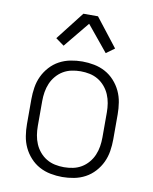

<svg xmlns="http://www.w3.org/2000/svg" viewBox="-86 -830 723 907"><g transform="rotate(10 275.0 -376.5)"><path d="M275 12Q247 12 218.5 6.5Q190 1 165 -12.5Q140 -26 120.5 -47.5Q101 -69 89 -94.5Q77 -120 72.5 -148.5Q68 -177 68 -205V-325Q68 -353 72.5 -381.5Q77 -410 89 -435.5Q101 -461 120.5 -482.5Q140 -504 165 -517.5Q190 -531 218.5 -536.5Q247 -542 275 -542Q303 -542 331.5 -536.5Q360 -531 385 -517.5Q410 -504 429.5 -482.5Q449 -461 461 -435.5Q473 -410 477.5 -381.5Q482 -353 482 -325V-205Q482 -177 477.5 -148.5Q473 -120 461 -94.5Q449 -69 429.5 -47.5Q410 -26 385 -12.5Q360 1 331.5 6.5Q303 12 275 12ZM275 -35Q297 -35 318.5 -39.5Q340 -44 358.5 -55Q377 -66 391.5 -83Q406 -100 414.5 -120Q423 -140 426.5 -161.5Q430 -183 430 -205V-325Q430 -347 426.5 -368.5Q423 -390 414.5 -410Q406 -430 391.5 -447Q377 -464 358.5 -475Q340 -486 318.5 -490.5Q297 -495 275 -495Q253 -495 231.5 -490.5Q210 -486 191.5 -475Q173 -464 158.5 -447Q144 -430 135.5 -410Q127 -390 123.5 -368.5Q120 -347 120 -325V-205Q120 -183 123.5 -161.5Q127 -140 135.5 -120Q144 -100 158.5 -83Q173 -66 191.5 -55Q210 -44 231.5 -39.5Q253 -35 275 -35ZM174 -600 134 -629 240 -765H310L416 -629L376 -600L275 -723Z"/></g></svg>

Font: Lode Dark Term
Style: Regular
Weight: 400
Monospace: yes
Designer: Belleve Invis
Foundry: Belleve Invis
Version: Version 29.2.0